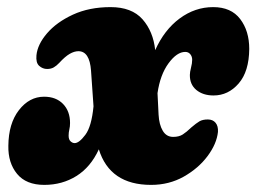

<svg xmlns="http://www.w3.org/2000/svg" viewBox="-20 -505 721 540"><path d="M593 -134Q589.5 -100.5 563.8 -66Q538 -31.5 496.8 -8.2Q455.5 15 405 15Q289 15 258 -85Q235 -35 195 -10Q155 15 104.5 15Q53.5 15 28 -16Q2.5 -47 3.5 -95Q4 -157.5 33.2 -195.2Q62.5 -233 104 -233Q137.5 -233 157.2 -212.8Q177 -192.5 177 -159Q177 -149 175 -140.8Q173 -132.5 173 -123.5Q173 -112.5 178.5 -107.5Q184 -102.5 190 -102.5Q202.5 -102.5 220 -125.8Q237.5 -149 243 -206L236 -306.5Q232 -361 200.5 -361Q189 -361 176 -353.5Q163 -346 146.5 -328Q139 -320 131.2 -315.5Q123.5 -311 112.5 -311Q100 -311 90.2 -319.8Q80.5 -328.5 82.5 -349.5Q85.5 -380 112.2 -411.2Q139 -442.5 185 -463.8Q231 -485 291 -485Q350.5 -485 380.8 -450.8Q411 -416.5 416.5 -364Q442 -421 485.2 -453Q528.5 -485 579.5 -485Q630 -485 655.5 -451.5Q681 -418 681 -367.5Q680.5 -304 651.2 -270.2Q622 -236.5 580.5 -236.5Q551 -236.5 532.2 -252Q513.5 -267.5 514 -294.5Q514 -302 517.2 -314.5Q520.5 -327 520.5 -337Q520.5 -346 515.2 -352.5Q510 -359 501 -359Q477.5 -359 454 -327Q430.5 -295 423 -243L426 -182.5Q427.5 -154.5 437.8 -137.2Q448 -120 467 -120Q483.5 -120 494 -126.8Q504.5 -133.5 518 -146.5Q532 -158.5 541 -163.8Q550 -169 564.5 -169Q578.5 -169 586.2 -159.8Q594 -150.5 593 -134Z"/></svg>

Font: Fraunces 9pt Soft Black
Style: Italic
Weight: 900
Italic angle: -16°
Version: Version 1.000;[b76b70a41]